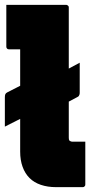

<svg xmlns="http://www.w3.org/2000/svg" viewBox="-24 -770 394 790"><path d="M2 -750Q14 -750 33 -750Q52 -750 77 -750Q102 -750 130.5 -750Q159 -750 189 -750Q219 -750 248 -750Q251 -750 253.5 -748.5Q256 -747 257.5 -745Q259 -743 259 -739Q259 -685 259 -631.5Q259 -578 259 -524.5Q259 -471 259 -417.5Q259 -364 259 -311Q259 -258 259 -204Q259 -199 259.5 -196.5Q260 -194 262 -191Q265 -189 268 -188Q271 -187 276 -187Q286 -187 297.5 -187Q309 -187 319 -187H327Q327 -145 327 -99.5Q327 -54 327 -11Q327 -7 325.5 -5Q324 -3 322 -1.5Q320 0 316 0Q308 0 286.5 0Q265 0 243 0Q221 0 206 0Q172 0 144 -9.5Q116 -19 97.5 -37.5Q79 -56 69 -83.5Q59 -111 59 -146Q59 -196 59 -241Q59 -286 59 -328Q59 -370 59 -410.5Q59 -451 59 -490Q59 -529 59 -567H54Q50 -567 43 -567Q36 -567 28 -567Q20 -567 13 -567Q8 -567 5 -570Q2 -573 2 -578Q2 -621 2 -664Q2 -707 2 -750ZM304 -512Q304 -500 304 -467.5Q304 -435 304 -389Q304 -384 303 -381Q302 -378 300.5 -375.5Q299 -373 295 -371L197 -319Q180 -309 164 -309.5Q148 -310 132.5 -310Q117 -310 97 -300L-4 -249Q-4 -259 -4 -275.5Q-4 -292 -4 -315.5Q-4 -339 -4 -370Q-4 -378 -2 -382.5Q0 -387 6 -390L104 -440Q122 -449 136.5 -448Q151 -447 165 -446Q179 -445 196 -454Z"/></svg>

Font: Recursive Black
Style: Regular
Weight: 900
Version: Version 1.085